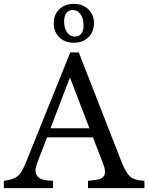

<svg xmlns="http://www.w3.org/2000/svg" viewBox="-22 -977 770 997"><path d="M-2 0V-38L21 -42Q46 -47 61.5 -56.5Q77 -66 88.5 -84Q100 -102 112 -132L343 -705H387L612 -129Q629 -88 648 -66Q667 -44 709 -40L728 -38V0H435V-38L469 -42Q511 -46 520 -67.5Q529 -89 513 -128L327 -611H355L171 -130Q155 -89 169 -66.5Q183 -44 224 -40L253 -38V0ZM205 -264V-311H507V-264ZM361 -755Q315 -755 286 -783.5Q257 -812 257 -857Q257 -901 286 -929Q315 -957 361 -957Q407 -957 436.5 -929Q466 -901 466 -857Q466 -812 437 -783.5Q408 -755 361 -755ZM367 -787Q388 -787 400 -802Q412 -817 412 -845Q412 -881 396.5 -903Q381 -925 356 -925Q335 -925 323 -909.5Q311 -894 311 -866Q311 -830 326.5 -808.5Q342 -787 367 -787Z"/></svg>

Font: Hedvig Letters Serif
Style: Regular
Weight: 400
Designer: Alexander Örn & Tor Weibull
Foundry: Kanon Foundry
Version: Version 1.000